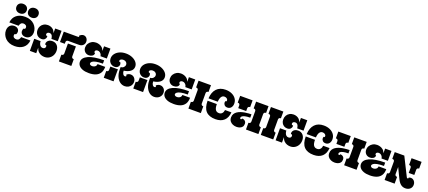

<svg xmlns="http://www.w3.org/2000/svg" viewBox="114 -2750 10099 4529"><g transform="rotate(20 5163.0 -485.5)"><path d="M31 -466Q45 -588 127 -653Q209 -718 341 -718Q416 -718 475 -695Q534 -672 574 -632Q614 -592 635 -543Q656 -494 656 -441Q656 -365 614.5 -318.5Q573 -272 504 -272Q449 -272 414.5 -301.5Q380 -331 380 -380Q380 -399 385.5 -416.5Q391 -434 403 -449Q408 -444 417 -444Q428 -444 434.5 -456Q441 -468 441 -484Q441 -520 414.5 -537.5Q388 -555 356 -555Q318 -555 295 -531Q272 -507 264 -466ZM645 -234Q632 -112 549.5 -47Q467 18 335 18Q260 18 201 -5Q142 -28 102 -68Q62 -108 41 -157.5Q20 -207 20 -259Q20 -336 61.5 -382Q103 -428 172 -428Q228 -428 262 -398.5Q296 -369 296 -320Q296 -301 290.5 -283.5Q285 -266 273 -251Q268 -256 259 -256Q248 -256 241.5 -244.5Q235 -233 235 -216Q235 -180 262 -162.5Q289 -145 320 -145Q358 -145 381.5 -169.5Q405 -194 412 -234ZM62 -870Q62 -923 98 -956Q134 -989 192 -989Q250 -989 285.5 -956Q321 -923 321 -870Q321 -816 285.5 -783Q250 -750 192 -750Q134 -750 98 -783Q62 -816 62 -870ZM358 -870Q358 -923 394 -956Q430 -989 488 -989Q546 -989 581.5 -956Q617 -923 617 -870Q617 -816 581.5 -783Q546 -750 488 -750Q430 -750 394 -783Q358 -816 358 -870Z M716 -526Q716 -581 741 -624.5Q766 -668 810 -693Q854 -718 911 -718Q947 -718 984 -705.5Q1021 -693 1051 -664Q1081 -635 1097 -583V-700H1257V-439H1097Q1097 -450 1093.5 -469Q1090 -488 1081 -508Q1072 -528 1054.5 -542Q1037 -556 1008 -556Q982 -556 962.5 -542.5Q943 -529 943 -503Q943 -487 951.5 -478Q960 -469 971 -469Q979 -469 983 -472Q984 -467 984.5 -461.5Q985 -456 985 -451Q985 -414 957 -385Q929 -356 875 -356Q830 -356 794 -377.5Q758 -399 737 -437.5Q716 -476 716 -526ZM716 0V-303H876V-302Q876 -271 886.5 -240Q897 -209 919 -188Q941 -167 977 -167Q1007 -167 1025 -183Q1043 -199 1043 -226Q1043 -242 1036.5 -252.5Q1030 -263 1016 -263Q1015 -263 1012.5 -262.5Q1010 -262 1005 -260Q1003 -267 1002 -274Q1001 -281 1001 -287Q1001 -314 1016.5 -339.5Q1032 -365 1063 -381.5Q1094 -398 1140 -398Q1217 -398 1262.5 -346.5Q1308 -295 1308 -213Q1308 -149 1280 -96.5Q1252 -44 1202 -13Q1152 18 1086 18Q1048 18 1006.5 4.5Q965 -9 930 -43Q895 -77 876 -137V0Z M1313 -439V-700H1673Q1694 -700 1694 -714Q1694 -719 1691 -723.5Q1688 -728 1684 -732Q1733 -781 1783 -781Q1816 -781 1841 -763.5Q1866 -746 1879.5 -718Q1893 -690 1893 -657Q1893 -602 1855.5 -566Q1818 -530 1759 -530H1483Q1461 -530 1447 -516.5Q1433 -503 1433 -480V-439ZM1757 0H1445V-170H1451Q1474 -170 1487.5 -184Q1501 -198 1501 -220V-470H1701V-220Q1701 -198 1715 -184Q1729 -170 1751 -170H1757Z M1913 -524Q1913 -578 1940.5 -622Q1968 -666 2015 -692Q2062 -718 2121 -718Q2154 -718 2194.5 -707Q2235 -696 2270.5 -666.5Q2306 -637 2324 -583V-700H2484V-451H2324Q2324 -473 2311 -496.5Q2298 -520 2274.5 -537Q2251 -554 2219 -554Q2192 -554 2174 -541Q2156 -528 2156 -508Q2156 -495 2163.5 -484.5Q2171 -474 2180 -474Q2180 -428 2144 -403Q2108 -378 2059 -378Q1994 -378 1953.5 -419.5Q1913 -461 1913 -524ZM1913 -162Q1913 -267 2048 -328.5Q2183 -390 2439 -390V-306Q2333 -306 2269.5 -292.5Q2206 -279 2178 -257Q2150 -235 2150 -209Q2150 -190 2168.5 -177Q2187 -164 2218 -164Q2239 -164 2262.5 -172Q2286 -180 2304 -199.5Q2322 -219 2324 -253H2516Q2516 -158 2477.5 -98Q2439 -38 2368.5 -10Q2298 18 2201 18Q2105 18 2041 -6Q1977 -30 1945 -71Q1913 -112 1913 -162Z M2566 -487Q2566 -552 2606 -604.5Q2646 -657 2714.5 -687.5Q2783 -718 2870 -718Q2957 -718 3027.5 -688.5Q3098 -659 3139 -609.5Q3180 -560 3180 -499Q3180 -426 3119.5 -379Q3059 -332 2955 -318Q2955 -267 2976.5 -235Q2998 -203 3029 -203Q3057 -203 3057 -223Q3057 -234 3045 -249Q3090 -291 3144 -291Q3183 -291 3213 -271.5Q3243 -252 3260 -219.5Q3277 -187 3277 -147Q3277 -100 3253.5 -62.5Q3230 -25 3190 -3.5Q3150 18 3100 18Q3031 18 2976.5 -24Q2922 -66 2890.5 -140.5Q2859 -215 2859 -311V-374Q2904 -374 2933 -403Q2962 -432 2962 -469Q2962 -506 2933.5 -531Q2905 -556 2861 -556Q2827 -556 2802.5 -541Q2778 -526 2778 -504Q2778 -493 2785 -485Q2792 -477 2800 -477Q2806 -477 2810 -480Q2818 -470 2823.5 -456.5Q2829 -443 2829 -428Q2829 -389 2799.5 -359.5Q2770 -330 2717 -330Q2677 -330 2642.5 -349.5Q2608 -369 2587 -404.5Q2566 -440 2566 -487ZM2627 -301H2817V0H2571V-170H2577Q2600 -170 2613.5 -184Q2627 -198 2627 -220Z M3307 -487Q3307 -552 3347 -604.5Q3387 -657 3455.5 -687.5Q3524 -718 3611 -718Q3698 -718 3768.5 -688.5Q3839 -659 3880 -609.5Q3921 -560 3921 -499Q3921 -426 3860.5 -379Q3800 -332 3696 -318Q3696 -267 3717.5 -235Q3739 -203 3770 -203Q3798 -203 3798 -223Q3798 -234 3786 -249Q3831 -291 3885 -291Q3924 -291 3954 -271.5Q3984 -252 4001 -219.5Q4018 -187 4018 -147Q4018 -100 3994.5 -62.5Q3971 -25 3931 -3.5Q3891 18 3841 18Q3772 18 3717.5 -24Q3663 -66 3631.5 -140.5Q3600 -215 3600 -311V-374Q3645 -374 3674 -403Q3703 -432 3703 -469Q3703 -506 3674.5 -531Q3646 -556 3602 -556Q3568 -556 3543.5 -541Q3519 -526 3519 -504Q3519 -493 3526 -485Q3533 -477 3541 -477Q3547 -477 3551 -480Q3559 -470 3564.5 -456.5Q3570 -443 3570 -428Q3570 -389 3540.5 -359.5Q3511 -330 3458 -330Q3418 -330 3383.5 -349.5Q3349 -369 3328 -404.5Q3307 -440 3307 -487ZM3368 -301H3558V0H3312V-170H3318Q3341 -170 3354.5 -184Q3368 -198 3368 -220Z M4043 -524Q4043 -578 4070.5 -622Q4098 -666 4145 -692Q4192 -718 4251 -718Q4284 -718 4324.5 -707Q4365 -696 4400.5 -666.5Q4436 -637 4454 -583V-700H4614V-451H4454Q4454 -473 4441 -496.5Q4428 -520 4404.5 -537Q4381 -554 4349 -554Q4322 -554 4304 -541Q4286 -528 4286 -508Q4286 -495 4293.5 -484.5Q4301 -474 4310 -474Q4310 -428 4274 -403Q4238 -378 4189 -378Q4124 -378 4083.5 -419.5Q4043 -461 4043 -524ZM4043 -162Q4043 -267 4178 -328.5Q4313 -390 4569 -390V-306Q4463 -306 4399.5 -292.5Q4336 -279 4308 -257Q4280 -235 4280 -209Q4280 -190 4298.5 -177Q4317 -164 4348 -164Q4369 -164 4392.5 -172Q4416 -180 4434 -199.5Q4452 -219 4454 -253H4646Q4646 -158 4607.5 -98Q4569 -38 4498.5 -10Q4428 18 4331 18Q4235 18 4171 -6Q4107 -30 4075 -71Q4043 -112 4043 -162Z M5008 -170V0H4696V-170H4702Q4725 -170 4738.5 -184Q4752 -198 4752 -220V-480Q4752 -503 4738.5 -516.5Q4725 -530 4702 -530H4696V-700H5008V-530H5002Q4980 -530 4966 -516.5Q4952 -503 4952 -480V-220Q4952 -198 4966 -184Q4980 -170 5002 -170Z M5059 -389Q5068 -547 5149 -632.5Q5230 -718 5373 -718Q5461 -718 5528.5 -687.5Q5596 -657 5634.5 -603Q5673 -549 5673 -479Q5673 -418 5640 -377Q5607 -336 5550 -336Q5502 -336 5475.5 -364.5Q5449 -393 5449 -428Q5449 -453 5462 -468Q5466 -464 5472 -464Q5478 -464 5482.5 -471.5Q5487 -479 5487 -491Q5487 -519 5461.5 -537.5Q5436 -556 5401 -556Q5352 -556 5324 -513.5Q5296 -471 5291 -389ZM5290 -329Q5290 -232 5319.5 -188.5Q5349 -145 5408 -145Q5455 -145 5484 -176Q5513 -207 5520 -263H5680Q5670 -127 5592.5 -54.5Q5515 18 5378 18Q5218 18 5138 -66.5Q5058 -151 5058 -329Z M6141 -530V-700H6453V-530H6447Q6425 -530 6411 -516.5Q6397 -503 6397 -480V-220Q6397 -198 6411 -184Q6425 -170 6447 -170H6453V0H6141V-170H6147Q6170 -170 6183.5 -184Q6197 -198 6197 -220V-480Q6197 -503 6183.5 -516.5Q6170 -530 6147 -530ZM5741 -700H6053V-530H6047Q6025 -530 6011 -516.5Q5997 -503 5997 -480V-411H5797V-480Q5797 -503 5783.5 -516.5Q5770 -530 5747 -530H5741ZM5712 -149Q5712 -201 5735 -239Q5758 -277 5796.5 -302.5Q5835 -328 5881.5 -343.5Q5928 -359 5976.5 -367Q6025 -375 6068 -378Q6111 -381 6141 -381V-297Q6059 -297 6010.5 -285Q5962 -273 5941 -254.5Q5920 -236 5920 -216Q5920 -199 5927.5 -193Q5935 -187 5943 -187Q5952 -187 5959 -192.5Q5966 -198 5966 -213Q6012 -213 6041.5 -187Q6071 -161 6071 -114Q6071 -67 6047 -37.5Q6023 -8 5985.5 5Q5948 18 5907 18Q5857 18 5812 -1Q5767 -20 5739.5 -57.5Q5712 -95 5712 -149Z M6825 -170V0H6513V-170H6519Q6542 -170 6555.5 -184Q6569 -198 6569 -220V-480Q6569 -503 6555.5 -516.5Q6542 -530 6519 -530H6513V-700H6825V-530H6819Q6797 -530 6783 -516.5Q6769 -503 6769 -480V-220Q6769 -198 6783 -184Q6797 -170 6819 -170Z M6885 -526Q6885 -581 6910 -624.5Q6935 -668 6979 -693Q7023 -718 7080 -718Q7116 -718 7153 -705.5Q7190 -693 7220 -664Q7250 -635 7266 -583V-700H7426V-439H7266Q7266 -450 7262.5 -469Q7259 -488 7250 -508Q7241 -528 7223.5 -542Q7206 -556 7177 -556Q7151 -556 7131.5 -542.5Q7112 -529 7112 -503Q7112 -487 7120.5 -478Q7129 -469 7140 -469Q7148 -469 7152 -472Q7153 -467 7153.5 -461.5Q7154 -456 7154 -451Q7154 -414 7126 -385Q7098 -356 7044 -356Q6999 -356 6963 -377.5Q6927 -399 6906 -437.5Q6885 -476 6885 -526ZM6885 0V-303H7045V-302Q7045 -271 7055.5 -240Q7066 -209 7088 -188Q7110 -167 7146 -167Q7176 -167 7194 -183Q7212 -199 7212 -226Q7212 -242 7205.5 -252.5Q7199 -263 7185 -263Q7184 -263 7181.5 -262.5Q7179 -262 7174 -260Q7172 -267 7171 -274Q7170 -281 7170 -287Q7170 -314 7185.5 -339.5Q7201 -365 7232 -381.5Q7263 -398 7309 -398Q7386 -398 7431.5 -346.5Q7477 -295 7477 -213Q7477 -149 7449 -96.5Q7421 -44 7371 -13Q7321 18 7255 18Q7217 18 7175.5 4.5Q7134 -9 7099 -43Q7064 -77 7045 -137V0Z M7523 -389Q7532 -547 7613 -632.5Q7694 -718 7837 -718Q7925 -718 7992.5 -687.5Q8060 -657 8098.5 -603Q8137 -549 8137 -479Q8137 -418 8104 -377Q8071 -336 8014 -336Q7966 -336 7939.5 -364.5Q7913 -393 7913 -428Q7913 -453 7926 -468Q7930 -464 7936 -464Q7942 -464 7946.5 -471.5Q7951 -479 7951 -491Q7951 -519 7925.5 -537.5Q7900 -556 7865 -556Q7816 -556 7788 -513.5Q7760 -471 7755 -389ZM7754 -329Q7754 -232 7783.5 -188.5Q7813 -145 7872 -145Q7919 -145 7948 -176Q7977 -207 7984 -263H8144Q8134 -127 8056.5 -54.5Q7979 18 7842 18Q7682 18 7602 -66.5Q7522 -151 7522 -329Z M8605 -530V-700H8917V-530H8911Q8889 -530 8875 -516.5Q8861 -503 8861 -480V-220Q8861 -198 8875 -184Q8889 -170 8911 -170H8917V0H8605V-170H8611Q8634 -170 8647.5 -184Q8661 -198 8661 -220V-480Q8661 -503 8647.5 -516.5Q8634 -530 8611 -530ZM8205 -700H8517V-530H8511Q8489 -530 8475 -516.5Q8461 -503 8461 -480V-411H8261V-480Q8261 -503 8247.5 -516.5Q8234 -530 8211 -530H8205ZM8176 -149Q8176 -201 8199 -239Q8222 -277 8260.5 -302.5Q8299 -328 8345.5 -343.5Q8392 -359 8440.5 -367Q8489 -375 8532 -378Q8575 -381 8605 -381V-297Q8523 -297 8474.5 -285Q8426 -273 8405 -254.5Q8384 -236 8384 -216Q8384 -199 8391.5 -193Q8399 -187 8407 -187Q8416 -187 8423 -192.5Q8430 -198 8430 -213Q8476 -213 8505.5 -187Q8535 -161 8535 -114Q8535 -67 8511 -37.5Q8487 -8 8449.5 5Q8412 18 8371 18Q8321 18 8276 -1Q8231 -20 8203.5 -57.5Q8176 -95 8176 -149Z M8968 -524Q8968 -578 8995.5 -622Q9023 -666 9070 -692Q9117 -718 9176 -718Q9209 -718 9249.5 -707Q9290 -696 9325.5 -666.5Q9361 -637 9379 -583V-700H9539V-451H9379Q9379 -473 9366 -496.5Q9353 -520 9329.5 -537Q9306 -554 9274 -554Q9247 -554 9229 -541Q9211 -528 9211 -508Q9211 -495 9218.5 -484.5Q9226 -474 9235 -474Q9235 -428 9199 -403Q9163 -378 9114 -378Q9049 -378 9008.5 -419.5Q8968 -461 8968 -524ZM8968 -162Q8968 -267 9103 -328.5Q9238 -390 9494 -390V-306Q9388 -306 9324.5 -292.5Q9261 -279 9233 -257Q9205 -235 9205 -209Q9205 -190 9223.5 -177Q9242 -164 9273 -164Q9294 -164 9317.5 -172Q9341 -180 9359 -199.5Q9377 -219 9379 -253H9571Q9571 -158 9532.5 -98Q9494 -38 9423.5 -10Q9353 18 9256 18Q9160 18 9096 -6Q9032 -30 9000 -71Q8968 -112 8968 -162Z M9621 -530V-700H9861L10091 -240Q10101 -220 10117 -220Q10136 -220 10136 -237Q10136 -241 10134 -245Q10145 -252 10159 -256Q10173 -260 10189 -260Q10222 -260 10248.5 -242Q10275 -224 10290.5 -194Q10306 -164 10306 -127Q10306 -63 10261 -22.5Q10216 18 10145 18Q10080 18 10031.5 -19Q9983 -56 9945 -133L9817 -397V-220Q9817 -198 9831 -184Q9845 -170 9867 -170H9873V0H9621V-170H9627Q9650 -170 9663.5 -184Q9677 -198 9677 -220V-480Q9677 -503 9663.5 -516.5Q9650 -530 9627 -530ZM10043 -530V-700H10295V-530H10289Q10267 -530 10253 -516.5Q10239 -503 10239 -480V-351H10099V-480Q10099 -503 10085.5 -516.5Q10072 -530 10049 -530Z"/></g></svg>

Font: Exile
Style: Regular
Weight: 400
Designer: Bartłomiej Rózga @rozgatype
Version: Version 1.000; ttfautohint (v1.8.4.7-5d5b)